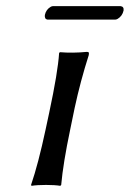

<svg xmlns="http://www.w3.org/2000/svg" viewBox="-20 -602 422 625"><path d="M354.5 -538.1H134.8Q124.5 -539.6 126 -553.2Q129.9 -571.3 145.5 -580.1Q149.4 -582 152.3 -582H372.6Q383.8 -580.6 382.3 -567.9Q378.4 -549.8 362.8 -540.5Q358.4 -538.1 354.5 -538.1ZM140.1 -234.9Q168.5 -367.7 172.4 -429.2L174.8 -432.1Q216.8 -428.7 262.2 -433.1Q269.5 -433.1 269.5 -429.2Q269.5 -426.3 269 -422.9Q241.7 -337.4 223.1 -251L208.5 -180.2Q185.5 -70.8 179.2 0L176.3 2.9Q158.7 0 129.9 0Q101.1 0 82.5 2.9L81.1 0Q104.5 -68.4 128.4 -180.2Z"/></svg>

Font: Linux Biolinum Slanted O
Style: Slanted
Weight: 400
Designer: Philipp H. Poll
Foundry: Philipp H. Poll
Version: Version 1.0.4